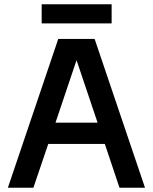

<svg xmlns="http://www.w3.org/2000/svg" viewBox="-20 -883 719 903"><path d="M425 -700 662 0H542L473 -206H207L137 0H17L254 -700ZM505 -863V-773H176V-863ZM340 -600 241 -306H439Z"/></svg>

Font: MedMera Sans Semibold
Style: Regular
Weight: 600
Designer: Kasper Nordkvist
Foundry: UNCUT.wtf
Version: Version 1.300